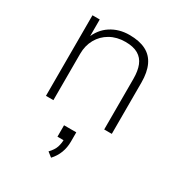

<svg xmlns="http://www.w3.org/2000/svg" viewBox="-179 -616 938 1005"><g transform="rotate(30 290.0 -114.0)"><path d="M92 0V-487H136V-372H130Q152 -432 200.5 -463.5Q249 -495 312 -495Q372 -495 411.5 -475Q451 -455 470.5 -413.5Q490 -372 490 -310V0H444V-306Q444 -354 431 -386.5Q418 -419 389 -436Q360 -453 312 -453Q260 -453 220.5 -430.5Q181 -408 159 -369Q137 -330 137 -280V0ZM277 267 249 245Q273 220 280.5 197Q288 174 288 148L300 155H251V86H325V142Q325 178 313 209.5Q301 241 277 267Z"/></g></svg>

Font: Nunito Sans 10pt ExtraLight
Style: Regular
Weight: 250
Designer: Vernon Adams
Foundry: Vernon Adams
Version: Version 3.101;gftools[0.9.27]